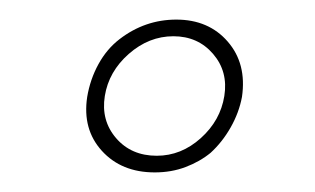

<svg xmlns="http://www.w3.org/2000/svg" viewBox="-20 -658 322 196"><path d="M140 -499Q114 -499 98.5 -517Q83 -535 87 -560Q91 -585 111.5 -603Q132 -621 157 -621Q182 -621 197.5 -603Q213 -585 209 -560Q205 -535 185 -517Q165 -499 140 -499ZM69 -559Q64 -526 84 -504Q104 -482 138 -482Q155 -482 169.5 -487.5Q184 -493 195 -502Q207 -513 215.5 -528Q224 -543 227 -559Q232 -593 212.5 -615.5Q193 -638 160 -638Q144 -638 129.5 -633Q115 -628 102 -618Q89 -608 80.5 -592.5Q72 -577 69 -559Z"/></svg>

Font: Josefin Slab ExtraLight
Style: Italic
Weight: 250
Italic angle: -12°
Designer: Santiago Orozco
Foundry: Typemade
Version: Version 2.100